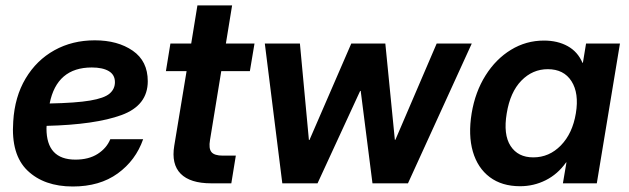

<svg xmlns="http://www.w3.org/2000/svg" viewBox="-20 -676 2318 708"><path d="M248.5 11.7Q142.6 11.7 81.3 -47.1Q20 -106 28.8 -228Q34.2 -319.3 74.5 -386.7Q114.7 -454.1 180.7 -490.7Q246.6 -527.3 329.6 -527.3Q414.1 -527.3 469.5 -489Q524.9 -450.7 524.9 -376.5Q524.9 -287.1 428 -251.7Q331.1 -216.3 151.9 -211.9Q151.4 -207.5 151.4 -202.1Q151.4 -87.4 258.3 -87.4Q307.1 -87.4 340.1 -108.4Q373 -129.4 386.7 -162.6H507.8Q480.5 -84.5 414.1 -36.4Q347.7 11.7 248.5 11.7ZM163.1 -294.4Q260.3 -296.4 312.3 -305.2Q364.3 -314 384 -330.8Q403.8 -347.7 403.8 -373Q403.8 -400.4 381.1 -413.8Q358.4 -427.2 318.4 -427.2Q189.5 -427.2 163.1 -294.4Z M918.5 -515.6 901.4 -413.6H795.9L754.4 -159.7Q749 -128.4 759.8 -115.2Q770.5 -102.1 801.8 -102.1H849.6L833 0H758.8Q681.2 0 646.2 -35.4Q611.3 -70.8 622.6 -138.7L668 -413.6H591.8L608.4 -515.6H685.1L708 -656.2H835.9L813 -515.6Z M1021 0 956.5 -515.6H1085.9L1119.1 -159.7H1121.1L1275.4 -515.6H1400.9L1436 -160.6H1438L1590.3 -515.6H1719.7L1484.4 0H1353.5L1310.1 -340.8H1308.1L1150.9 0Z M1897.9 10.7Q1830.6 10.7 1785.9 -22.9Q1741.2 -56.6 1723.6 -117.2Q1706.1 -177.7 1719.2 -258.3Q1732.4 -337.4 1770.5 -397.9Q1808.6 -458.5 1864.3 -492.4Q1919.9 -526.4 1985.8 -526.4Q2036.1 -526.4 2073.2 -505.9Q2110.4 -485.4 2127.9 -444.3H2129.4L2141.1 -515.6H2266.1L2180.7 0H2055.7L2068.8 -77.1H2067.4Q2036.6 -33.7 1992.4 -11.5Q1948.2 10.7 1897.9 10.7ZM1946.3 -95.7Q2005.4 -95.7 2048.3 -139.9Q2091.3 -184.1 2103.5 -258.3Q2115.7 -332 2087.4 -376.5Q2059.1 -420.9 2000 -420.9Q1943.8 -420.9 1902.6 -378.7Q1861.3 -336.4 1848.6 -258.3Q1835.4 -179.7 1862.8 -137.7Q1890.1 -95.7 1946.3 -95.7Z"/></svg>

Font: Inter Display Semi Bold
Style: Italic
Weight: 600
Italic angle: -9.39999°
Designer: Rasmus Andersson
Foundry: rsms
Version: Version 4.000;git-4fc901f